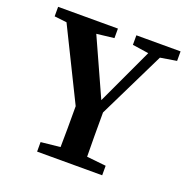

<svg xmlns="http://www.w3.org/2000/svg" viewBox="-120 -777 869 890"><g transform="rotate(20 314.5 -332.0)"><path d="M18 -617V-664H313V-617L227 -607L354 -326L484 -605L404 -617V-664H622V-617L542 -604L381 -275Q381 -208 381 -156Q381 -104 382 -57L477 -47V0H156V-47L251 -57Q252 -101 252 -149.5Q252 -198 252 -259L79 -610Z"/></g></svg>

Font: Source Serif 4 Semibold
Style: Regular
Weight: 600
Designer: Frank Grießhammer
Foundry: Adobe
Version: Version 4.005;hotconv 1.1.0;makeotfexe 2.6.0